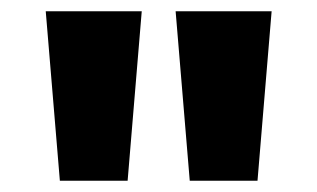

<svg xmlns="http://www.w3.org/2000/svg" viewBox="-20 -790 562 340"><path d="M61 -770H231L206 -470H86ZM291 -770H461L436 -470H316Z"/></svg>

Font: M PLUS 1p ExtraBold
Style: Regular
Weight: 800
Version: Version 1.062